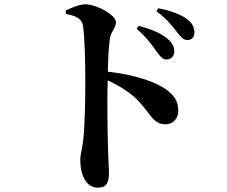

<svg xmlns="http://www.w3.org/2000/svg" viewBox="-20 -808 1040 880"><path d="M742.5 -535.3C764 -535.3 779 -551 779 -571.6C779 -591.1 771.6 -609.2 749.8 -628.6C718.7 -656.6 671.6 -674.5 616 -689.5L606.1 -675.8C653.5 -635.9 677.3 -600.6 696.4 -573.4C713.6 -549.6 725.8 -535.3 742.5 -535.3ZM428.5 52.1C467.5 52.1 479.5 31 479.5 -20.8C479.5 -34.4 476.7 -68.2 475.3 -119.7C472.4 -208.9 470.7 -342.1 473.6 -450.1C475.1 -519.4 476.8 -586.1 483.5 -630.7C489.5 -667.5 511.3 -677.6 511.3 -706.7C511.3 -739.8 421.6 -788.2 371.7 -788.2C342.4 -788.2 309.4 -773 281 -759.8L282 -744.1C323 -736.2 353.6 -725.4 360 -692.2C368.4 -647.5 371 -522.1 371 -438.7C371 -379.1 369.9 -244.2 361.9 -169.5C357.1 -125.5 348.1 -102.2 348.1 -75.6C348.1 -2.1 376.5 52.1 428.5 52.1ZM738.6 -238.5C775.5 -238.5 797.1 -267.3 797.1 -299.8C797.1 -352.9 768.4 -382.4 724.5 -408.9C664.1 -444.9 560.4 -472.5 451.3 -481.7V-449.9C517.1 -421 559.2 -394.4 594.4 -364.8C671.5 -293.7 675.5 -238.5 738.6 -238.5ZM838.4 -624.5C859.1 -624.5 871.2 -637.8 871.2 -659.4C871.2 -682.3 861.7 -702.3 836.1 -721.4C808 -742.1 762.8 -758.8 705.8 -770L696.9 -757.1C749.1 -716.7 769.7 -688.1 787.9 -665.3C807.2 -640.1 819 -624.5 838.4 -624.5Z"/></svg>

Font: Source Han Serif CN VF
Style: Regular
Weight: 250
Designer: Ryoko NISHIZUKA 西塚涼子 (kana & ideographs); Frank Grießhammer (Latin, Greek & Cyrillic); Wenlong ZHANG 张文龙 (bopomofo); San
Foundry: Adobe
Version: Version 2.002;hotconv 1.1.0;makeotfexe 2.6.0